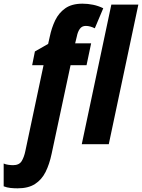

<svg xmlns="http://www.w3.org/2000/svg" viewBox="-131 -785 773 1045"><path d="M-35 240Q-55 240 -74 238Q-93 236 -111 229V105Q-100 110 -85.5 112Q-71 114 -60 114Q-27 114 -13.5 92.5Q0 71 7 37L106 -430H44L59 -505L131 -546L140 -586Q150 -634 169.5 -674.5Q189 -715 224.5 -740Q260 -765 318 -765Q347 -765 376 -759Q405 -753 431 -740L385 -631Q373 -637 360.5 -640.5Q348 -644 336 -644Q315 -644 303.5 -628Q292 -612 287 -586L278 -549H365L340 -430H253L150 52Q138 109 117 151Q96 193 59.5 216.5Q23 240 -35 240ZM314 0 475 -760H622L461 0Z"/></svg>

Font: Noto Sans Condensed ExtraBold
Style: Italic
Weight: 800
Width: 3
Italic angle: -12°
Designer: Monotype Design Team
Foundry: Monotype Imaging Inc.
Version: Version 2.013; ttfautohint (v1.8.4.7-5d5b)